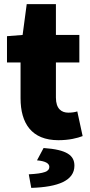

<svg xmlns="http://www.w3.org/2000/svg" viewBox="-20 -670 440 934"><path d="M264 12C316 12 356 2 382 -8L356 -128C344 -124 328 -122 312 -122C280 -122 252 -140 252 -195V-366H366V-500H252V-650H110L90 -500L14 -494V-366H80V-192C80 -70 134 12 264 12ZM132 244C264 240 342 208 342 136C342 86 306 58 192 50L160 110C204 114 220 126 220 142C220 164 196 174 120 178Z"/></svg>

Font: Source Sans Pro Black
Style: Regular
Weight: 900
Designer: Paul D. Hunt
Foundry: Adobe Systems Incorporated
Version: Version 3.006;hotconv 1.0.111;makeotfexe 2.5.65597